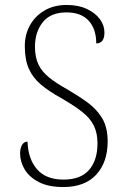

<svg xmlns="http://www.w3.org/2000/svg" viewBox="-20 -744 502 774"><path d="M235 10Q175 10 136.5 -10Q98 -30 79.5 -61Q61 -92 61 -126Q61 -145 68.5 -159Q76 -173 91 -173Q93 -104 129 -62Q165 -20 236 -20Q305 -20 339 -59Q373 -98 373 -166Q373 -208 358 -238Q343 -268 310.5 -293.5Q278 -319 226 -349Q177 -376 144.5 -403.5Q112 -431 96 -467.5Q80 -504 80 -558Q80 -605 101 -642.5Q122 -680 160 -702Q198 -724 249 -724Q296 -724 330 -708Q364 -692 382.5 -667Q401 -642 401 -613Q401 -569 368 -569Q368 -627 337.5 -660.5Q307 -694 248 -694Q184 -694 152.5 -654.5Q121 -615 121 -556Q121 -513 135 -484Q149 -455 177.5 -432Q206 -409 249 -385Q294 -359 331.5 -332Q369 -305 391.5 -268Q414 -231 414 -174Q414 -90 368 -40Q322 10 235 10Z"/></svg>

Font: Noto Serif Georgian SemiCondensed ExtraLight
Style: Regular
Weight: 200
Width: 4
Designer: Monotype Design Team, Akaki Razmadze
Foundry: Google LLC
Version: Version 2.003; ttfautohint (v1.8.4.7-5d5b)